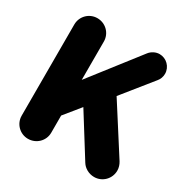

<svg xmlns="http://www.w3.org/2000/svg" viewBox="-174 -909 1030 1063"><g transform="rotate(30 340.5 -377.5)"><path d="M147 7.8C200.2 7.8 242.2 -34.2 242.2 -85.9V-195.8L325.2 -297.9L488.8 -36.1C504.9 -9.8 536.1 7.8 569.8 7.8C622.1 7.8 664.1 -34.2 664.1 -86.9C664.1 -106 658.2 -123 648.9 -138.2L454.1 -442.9L606.9 -632.8C618.2 -646 625 -664.1 625 -683.1C625 -727.1 588.9 -763.2 544.9 -763.2C520 -763.2 496.1 -750 481.9 -731.9L242.2 -423.8V-668.9C242.2 -721.2 200.2 -763.2 147 -763.2C95.2 -763.2 53.2 -721.2 53.2 -668.9V-85.9C53.2 -34.2 95.2 7.8 147 7.8Z"/></g></svg>

Font: Jellee Bold
Style: Regular
Weight: 700
Designer: Alfredo Marco Pradil
Foundry: Hanken Design Co.
Version: Version 1.223;hotconv 1.0.109;makeotfexe 2.5.65596